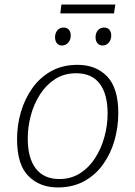

<svg xmlns="http://www.w3.org/2000/svg" viewBox="-20 -817 594 844"><path d="M321 -532Q402 -532 451 -481Q500 -430 500 -320Q500 -259 483.5 -200.5Q467 -142 433.5 -95Q400 -48 350 -20.5Q300 7 234 7Q155 7 105 -43Q55 -93 55 -205Q55 -267 72 -325Q89 -383 122.5 -430Q156 -477 205.5 -504.5Q255 -532 321 -532ZM315 -495Q262 -495 222.5 -469.5Q183 -444 156 -402Q129 -360 115.5 -309.5Q102 -259 102 -208Q102 -122 137.5 -76Q173 -30 241 -30Q292 -30 331.5 -55Q371 -80 398 -122Q425 -164 439 -215Q453 -266 453 -318Q453 -404 418 -449.5Q383 -495 315 -495ZM487 -797 481 -758H245L250 -797ZM252 -617Q238 -617 230 -627Q222 -637 222 -653Q222 -672 232.5 -684Q243 -696 260 -696Q274 -696 282.5 -686.5Q291 -677 291 -661Q291 -642 280 -629.5Q269 -617 252 -617ZM431 -617Q417 -617 408.5 -627Q400 -637 400 -653Q400 -672 410.5 -684Q421 -696 438 -696Q452 -696 460.5 -686.5Q469 -677 469 -661Q469 -642 458 -629.5Q447 -617 431 -617Z"/></svg>

Font: Bitter Light
Style: Italic
Weight: 300
Italic angle: -9°
Designer: Sol Matas, and Bitter project Authors
Foundry: Sol Matas
Version: Version 2.001